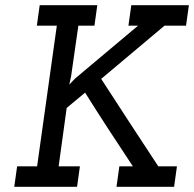

<svg xmlns="http://www.w3.org/2000/svg" viewBox="-20 -720 748 740"><path d="M440 -79 429 0H651L662 -79H590Q534 -164 479.5 -247.5Q425 -331 370 -416L614 -621H697L708 -700H486L475 -621H512L269 -417L247 -394Q249 -402 250.5 -410Q252 -418 254 -426L282 -621H344L355 -700H133L122 -621H199L123 -79H46L35 0H277L288 -79H206Q214 -136 221.5 -191.5Q229 -247 237 -304L308 -363Q353 -291 399 -220.5Q445 -150 492 -79Z"/></svg>

Font: Josefin Slab Thin
Style: Bold Italic
Weight: 700
Italic angle: -12°
Version: Version 2.000